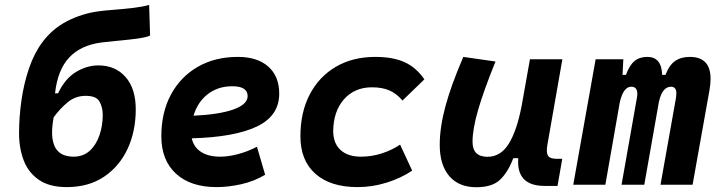

<svg xmlns="http://www.w3.org/2000/svg" viewBox="-20 -762 2970 792"><path d="M255.4 9.8Q184.1 9.8 140.9 -19.8Q97.7 -49.3 78.1 -99.6Q58.6 -149.9 58.6 -212.4Q58.6 -278.3 68.4 -347.4Q78.1 -416.5 99.4 -479.2Q120.6 -542 154.8 -587.9Q196.3 -643.6 256.6 -674.6Q316.9 -705.6 383.3 -714.8Q410.2 -718.8 449.7 -721.7Q488.8 -724.6 528.3 -729.2Q567.9 -733.9 595.2 -741.7L599.1 -615.7Q590.3 -610.4 567.6 -606.2Q544.9 -602.1 514.9 -598.9Q484.9 -595.7 454.6 -592.8Q423.8 -589.8 399.4 -586.9Q312.5 -575.7 264.9 -524.2Q217.3 -472.7 207 -376.5L219.7 -377.4Q248.5 -438 293.5 -465.1Q338.4 -492.2 385.3 -492.2Q456.1 -492.2 498 -444.3Q540 -396.5 540 -311Q540 -221.2 506.6 -148.7Q473.1 -76.2 409.4 -33.2Q345.7 9.8 255.4 9.8ZM283.2 -115.7Q323.2 -115.7 349.9 -139.9Q376.5 -164.1 390.1 -203.6Q403.8 -243.2 403.8 -288.1Q403.8 -318.8 390.6 -342.8Q377.4 -366.7 333.5 -366.7Q291 -366.7 258.5 -339.6Q226.1 -312.5 201.2 -277.8Q194.8 -241.7 194.8 -215.3Q194.8 -202.1 196.3 -191.4Q201.2 -159.2 215.1 -142.8Q229 -126.5 247.3 -121.1Q265.6 -115.7 283.2 -115.7Z M887.7 -115.7Q922.9 -115.7 962.9 -126.5Q1002.9 -137.2 1040 -156.7L1073.7 -41Q1027.3 -13.7 974.6 -2Q921.9 9.8 873.5 9.8Q766.1 9.8 705.8 -45.7Q645.5 -101.1 645.5 -199.7Q645.5 -298.3 685.1 -371.8Q724.6 -445.3 795.7 -486.3Q866.7 -527.3 961.4 -527.3Q1041.5 -527.3 1086.7 -487.3Q1131.8 -447.3 1131.8 -376Q1131.8 -284.2 1039.8 -240.2Q947.8 -196.3 771 -191.4Q778.8 -155.3 809.1 -135.5Q839.4 -115.7 887.7 -115.7ZM778.3 -284.7Q884.3 -289.6 942.9 -310.5Q1001.5 -331.5 1001.5 -365.7Q1001.5 -406.2 938 -406.2Q878.9 -406.2 836.9 -373.5Q794.9 -340.8 778.3 -284.7Z M1469.2 -115.7Q1513.2 -115.7 1555.4 -129.4Q1597.7 -143.1 1630.4 -165.5L1680.2 -58.1Q1634.3 -27.3 1575.4 -8.8Q1516.6 9.8 1455.1 9.8Q1342.8 9.8 1281 -45.2Q1219.2 -100.1 1219.2 -199.7Q1219.2 -298.8 1257.6 -372.3Q1295.9 -445.8 1365.5 -486.6Q1435.1 -527.3 1528.3 -527.3Q1601.1 -527.3 1649.2 -505.4Q1697.3 -483.4 1730.5 -434.6L1640.1 -347.2Q1616.2 -376 1586.4 -388.9Q1556.6 -401.9 1514.6 -401.9Q1442.4 -401.9 1398.7 -352.1Q1355 -302.2 1354.5 -220.2Q1355 -170.4 1385 -143.1Q1415 -115.7 1469.2 -115.7Z M1944.8 10.3Q1872.6 10.3 1833.3 -35.6Q1793.9 -81.5 1793.9 -164.6Q1793.9 -235.8 1816.9 -321.8Q1839.8 -407.7 1891.1 -527.3L2023.9 -508.3Q1974.6 -386.2 1951.9 -307.6Q1929.2 -229 1929.2 -176.8Q1929.2 -115.2 1991.2 -115.2Q2045.4 -115.2 2078.9 -169.4Q2112.3 -223.6 2131.8 -325.7V-325.2L2166 -517.6H2299.8L2238.3 -166.5Q2235.8 -152.3 2235.8 -142.1Q2235.8 -127 2240.7 -119.6Q2249 -106.9 2275.9 -106.9H2299.3L2279.8 4.9H2226.6Q2117.2 4.9 2117.2 -94.2Q2117.2 -101.6 2117.7 -109.4H2097.2Q2076.2 -53.2 2043.7 -21.5Q2011.2 10.3 1944.8 10.3Z M2551.3 -517.6 2547.9 -453.1H2562Q2576.7 -493.2 2597.4 -510.3Q2618.2 -527.3 2650.4 -527.3Q2709 -527.3 2711.4 -453.1H2725.1Q2740.7 -493.7 2764.9 -510.5Q2789.1 -527.3 2825.7 -527.3Q2911.1 -527.3 2911.1 -437Q2911.1 -416.5 2906.7 -390.6L2836.9 0H2704.6L2768.6 -359.4Q2770 -369.1 2770 -376.5Q2770 -404.3 2748 -404.3Q2711.4 -404.3 2697.8 -340.8L2637.7 0H2543.9L2607.4 -359.4Q2608.9 -368.2 2608.9 -375.5Q2608.9 -404.3 2584 -404.3Q2551.3 -404.3 2536.6 -339.8L2477.1 0H2344.7L2437 -517.6Z"/></svg>

Font: CaskaydiaCove NF
Style: Bold Italic
Weight: 700
Italic angle: -10°
Designer: Aaron Bell
Foundry: Saja Typeworks
Version: Version 2111.001; VTT 6.35;Nerd Fonts 3.2.1